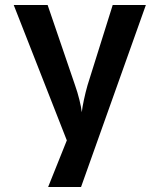

<svg xmlns="http://www.w3.org/2000/svg" viewBox="-20 -750 640 770"><path d="M173 0 248 -187 35 -730H171L281 -408Q291 -380 298.5 -349.5Q306 -319 308 -300Q310 -319 316.5 -349.5Q323 -380 331 -408L432 -730H565L305 0Z"/></svg>

Font: JetBrains Mono NL
Style: Bold
Weight: 700
Monospace: yes
Designer: Philipp Nurullin, Konstantin Bulenkov
Foundry: JetBrains
Version: Version 2.305; ttfautohint (v1.8.4.7-5d5b)